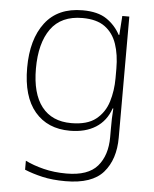

<svg xmlns="http://www.w3.org/2000/svg" viewBox="-55 -586 699 872"><g transform="rotate(5 295.0 -150.0)"><path d="M287 -540Q356 -540 396 -513Q436 -486 459 -443H462L468 -530H500V22Q500 121 448.5 180.5Q397 240 276 240Q216 240 170.5 229.5Q125 219 89 204V163Q125 181 173 193Q221 205 277 205Q376 205 418.5 155.5Q461 106 461 23V-15Q461 -40 461.5 -61.5Q462 -83 464 -108H461Q441 -50 393.5 -20Q346 10 276 10Q174 10 116 -58.5Q58 -127 58 -258Q58 -388 116 -464Q174 -540 287 -540ZM289 -505Q192 -505 145 -439.5Q98 -374 98 -258Q98 -144 144.5 -84.5Q191 -25 279 -25Q352 -25 391.5 -56.5Q431 -88 446.5 -138.5Q462 -189 462 -246V-289Q462 -353 445.5 -401.5Q429 -450 391.5 -477.5Q354 -505 289 -505Z"/></g></svg>

Font: Noto Sans Arabic UI XLt
Style: Regular
Weight: 200
Designer: Monotype Design Team, Nadine Chahine and Nizar Qandah
Foundry: Monotype Imaging Inc.
Version: Version 2.010; ttfautohint (v1.8.4.7-5d5b)